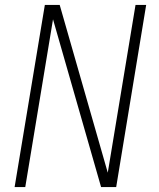

<svg xmlns="http://www.w3.org/2000/svg" viewBox="-20 -755 640 775"><path d="M39 0 161 -735H221L415 -58L527 -735H570L449 0H388L194 -677L82 0Z"/></svg>

Font: Iosevka Curly XLtExObl
Style: Regular
Weight: 200
Width: 7
Italic angle: -9°
Monospace: yes
Designer: Belleve Invis
Foundry: Belleve Invis
Version: Version 11.0.1; ttfautohint (v1.8.3)